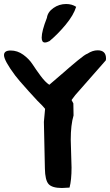

<svg xmlns="http://www.w3.org/2000/svg" viewBox="-54 -940 549 958"><path d="M-34 -665Q-34 -688 -1 -688Q33 -688 62 -667Q91 -646 108.5 -619Q126 -592 149 -561Q172 -530 192 -517Q207 -529 252 -568.5Q297 -608 334 -638.5Q371 -669 382 -672Q408 -689 433 -689Q475 -689 475 -648Q475 -646 474.5 -643Q474 -640 474 -639L322 -466L303 -441L312 -424L313 -364Q299 -317 299 -243Q299 -220 301 -173Q303 -126 303 -104Q303 -42 293 -4Q265 -2 255 -2Q206 -2 188.5 -21.5Q171 -41 170 -99L165 -332L171 -397L157 -413Q143 -425 89 -485Q35 -545 22 -563Q-34 -638 -34 -665ZM154 -752Q154 -785 180 -851Q184 -880 212.5 -900Q241 -920 276 -920Q305 -920 326 -906Q313 -864 273.5 -816.5Q234 -769 193 -735Q180 -728 170 -728Q154 -728 154 -752Z"/></svg>

Font: NaniFont Regular
Style: Regular
Weight: 400
Designer: Nanigashitei
Version: Version 1.036